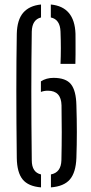

<svg xmlns="http://www.w3.org/2000/svg" viewBox="-20 -825 406 852"><path d="M54.5 -124Q52.5 -285 52.5 -422.2Q52.5 -559.5 54.5 -675Q56 -737.5 83.2 -768.8Q110.5 -800 162 -805V-747.5Q122.5 -738 121 -685Q119 -558.5 119 -420Q119 -281.5 121 -114Q121 -60 162 -51V6.5Q105.5 2 80.5 -28.8Q55.5 -59.5 54.5 -124ZM248.5 -541.5Q251.5 -608.5 248.5 -685Q246.5 -739 205.5 -747.5V-805Q311 -795 315 -675Q315 -659 315.2 -634Q315.5 -609 315.2 -583.8Q315 -558.5 314.5 -541.5ZM161.5 -417V-464Q185.5 -479.5 217.5 -479.5Q272.5 -479.5 295 -451.2Q317.5 -423 319 -358.5Q321 -295 321 -239.5Q321 -184 319 -124Q316.5 -59.5 290.2 -28.8Q264 2 206 6.5V-51Q251 -59.5 252.5 -114Q254 -180.5 254 -238.2Q254 -296 253 -357.5Q251.5 -422.5 192.5 -422.5Q175 -422.5 161.5 -417Z"/></svg>

Font: Big Shoulders Stencil Display
Style: Regular
Weight: 400
Designer: Patric King
Foundry: XO Type Co
Version: Version 1.000